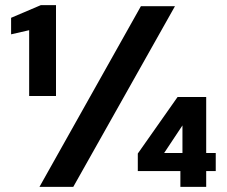

<svg xmlns="http://www.w3.org/2000/svg" viewBox="-20 -724 878 744"><path d="M93 -352V-607L23 -591V-655L138 -704H197V-352ZM133 0 526 -700H658L264 0ZM679 0V-61H514V-129L668 -348H779V-131H816V-61H779V0ZM616 -131H687V-238Z"/></svg>

Font: DM Sans 18pt
Style: Bold
Weight: 700
Designer: Colophon Foundry, Jonny Pinhorn
Foundry: Colophon Foundry
Version: Version 4.004;gftools[0.9.30]